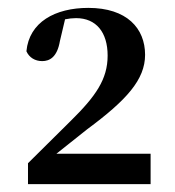

<svg xmlns="http://www.w3.org/2000/svg" viewBox="-20 -939 445 487"><path d="M51 -472H362V-549H123L201 -611C301 -685 348 -737 348 -800C348 -867 302 -919 204 -919C120 -919 54 -883 47 -809C54 -793 69 -784 87 -784C106 -784 125 -794 132 -835L145 -890C155 -892 164 -893 173 -893C224 -893 253 -857 253 -798C253 -738 223 -695 159 -632L51 -525Z"/></svg>

Font: Noto Serif KR
Style: Bold
Weight: 700
Designer: Ryoko NISHIZUKA 西塚涼子 (kana & ideographs); Frank Grießhammer (Latin, Greek & Cyrillic); Wenlong ZHANG 张文龙 (bopomofo); San
Foundry: Adobe
Version: Version 2.001;hotconv 1.1.0;makeotfexe 2.6.0